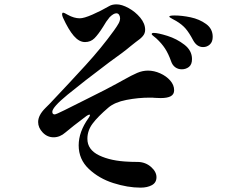

<svg xmlns="http://www.w3.org/2000/svg" viewBox="-20 -820 1040 881"><path d="M341 -153Q341 -215 386 -278Q393 -288 393 -292Q393 -294 390 -294Q386 -294 377 -288Q309 -237 280 -212Q255 -190 226 -190Q197 -190 176 -212Q155 -234 155 -260Q155 -291 188 -324L208 -344Q299 -440 372.5 -520.5Q446 -601 503 -680Q518 -701 524.5 -713Q531 -725 531 -736Q531 -745 526.5 -752Q522 -759 514 -759Q501 -759 483 -741Q467 -722 453 -697Q431 -662 413.5 -644.5Q396 -627 370 -627Q343 -627 318.5 -655.5Q294 -684 269 -739Q265 -748 265 -754Q265 -762 270 -762Q274 -762 291 -752Q320 -736 346 -736Q365 -736 404 -753Q443 -770 481 -792Q494 -800 515 -800Q539 -800 570 -783Q601 -766 623.5 -739Q646 -712 646 -683Q646 -667 635.5 -654.5Q625 -642 603 -627Q587 -615 579 -608Q550 -583 481 -534Q360 -443 290 -385.5Q220 -328 220 -307Q220 -295 231 -295Q237 -295 277 -315L301 -327L377 -365Q474 -413 517 -437L546 -453Q585 -475 609.5 -485.5Q634 -496 659 -496Q687 -496 715 -483.5Q743 -471 761 -450.5Q779 -430 779 -406Q779 -387 763.5 -378.5Q748 -370 717 -370L690 -371Q684 -372 667 -372Q614 -372 560 -361.5Q506 -351 477 -326Q429 -285 405 -253Q381 -221 381 -183Q381 -133 435 -107Q489 -81 571 -78Q584 -77 613 -77Q648 -76 673 -54Q698 -32 698 -7Q698 18 677 29.5Q656 41 625 41Q566 41 500 20Q434 -1 387.5 -45Q341 -89 341 -153ZM867 -634Q848 -670 831.5 -689Q815 -708 788 -724Q779 -729 771.5 -733Q764 -737 760.5 -739.5Q757 -742 757 -744Q757 -749 781 -749Q815 -749 855 -740.5Q895 -732 925.5 -710Q956 -688 956 -651Q956 -628 943 -616Q930 -604 912 -604Q884 -604 867 -634ZM765 -539Q753 -573 737.5 -597Q722 -621 697 -644Q691 -649 683.5 -655Q676 -661 676 -663Q676 -669 685 -669Q705 -669 748 -655.5Q791 -642 826 -615Q861 -588 861 -549Q861 -524 847 -513Q833 -502 814 -502Q797 -502 784 -511.5Q771 -521 765 -539Z"/></svg>

Font: Shippori Mincho B1
Style: Bold
Weight: 700
Designer: FONTDASU
Foundry: FONTDASU / Google Inc. / but / Adobe
Version: Version 3.110; ttfautohint (v1.8.3)